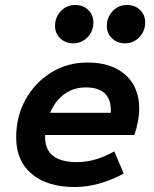

<svg xmlns="http://www.w3.org/2000/svg" viewBox="-20 -739 620 771"><path d="M280 12Q170 12 107.5 -40.5Q45 -93 45 -187Q45 -272 83 -340Q121 -408 186 -448Q251 -488 332 -488Q428 -488 483.5 -438.5Q539 -389 539 -303Q539 -278 533.5 -249Q528 -220 519 -197H161V-189Q161 -88 289 -88Q326 -88 362.5 -98.5Q399 -109 439 -131L477 -42Q376 12 280 12ZM181 -286H425V-296Q425 -388 324 -388Q276 -388 239 -361.5Q202 -335 181 -286ZM274 -565Q243 -565 222 -585Q201 -605 201 -635Q201 -670 224.5 -694.5Q248 -719 282 -719Q314 -719 334.5 -699Q355 -679 355 -649Q355 -614 331.5 -589.5Q308 -565 274 -565ZM482 -565Q451 -565 430 -585Q409 -605 409 -635Q409 -670 432.5 -694.5Q456 -719 490 -719Q522 -719 542.5 -699Q563 -679 563 -649Q563 -614 539.5 -589.5Q516 -565 482 -565Z"/></svg>

Font: Sometype Mono
Style: Bold Italic
Weight: 700
Italic angle: -12°
Monospace: yes
Designer: Ryoichi Tsunekawa
Foundry: Dharma Type
Version: Version 1.000; ttfautohint (v1.8.3)